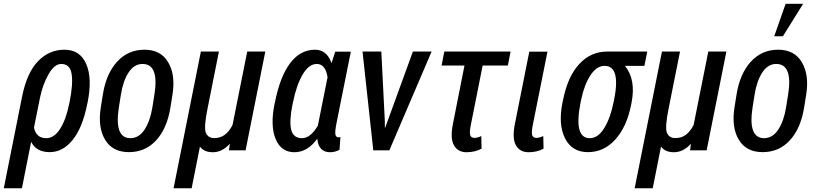

<svg xmlns="http://www.w3.org/2000/svg" viewBox="-48 -804 4358 1027"><path d="M279.8 -461.9Q243.2 -461.9 211.9 -407.2Q180.7 -352.5 166 -281.7L133.8 -121.6Q145.5 -64.9 199.2 -64.9Q241.7 -64.9 273.4 -114.7Q305.2 -164.6 321.8 -247.6L324.2 -257.8Q343.8 -356.4 335 -409.2Q326.2 -461.9 279.8 -461.9ZM119.6 -43.5H118.2L69.3 203.1H-27.8L69.8 -285.6H70.8L70.3 -287.6Q95.7 -415 155.3 -476.6Q214.8 -538.1 296.9 -538.1Q379.9 -538.1 413.1 -461.9Q446.3 -385.7 420.9 -257.8L418.5 -247.6Q393.6 -121.1 340.8 -55.7Q288.1 9.8 217.8 9.8Q147.5 9.8 119.6 -43.5Z M587.9 -230Q562 -64.9 649.9 -64.9Q695.8 -65.4 725.6 -111.3Q755.4 -157.2 767.1 -230L777.8 -297.4Q804.2 -461.9 714.4 -461.9Q669.4 -461.9 639.6 -416Q609.9 -370.1 598.6 -297.4ZM851.6 -470.7Q891.6 -403.3 874.5 -297.4L863.8 -230Q845.7 -117.2 787.6 -53.7Q729.5 9.8 641.6 9.8Q553.7 9.8 514.2 -56.6Q474.1 -123 491.2 -230L502 -297.4Q519.5 -409.2 578.1 -473.6Q636.7 -538.1 724.6 -538.1Q812.5 -538.1 851.6 -470.7Z M1195.8 -135.3 1274.4 -528.3H1371.1L1265.6 0H1176.8L1181.2 -33.2L1180.2 -33.7Q1139.2 10.3 1090.8 10.3Q1042.5 10.3 1021.5 -20L977.1 203.1H880.4L1026.4 -528.3H1123L1062 -222.7Q1042 -124 1052.7 -94.7Q1064.5 -65.4 1097.7 -65.4Q1130.9 -65.4 1154.3 -83Q1177.7 -100.6 1195.8 -135.3Z M1566.9 -64.9Q1613.8 -64.9 1652.8 -133.3Q1652.8 -138.7 1655.3 -147.5L1704.1 -391.1Q1692.9 -461.9 1646.5 -461.9Q1604 -461.9 1570.8 -405.3Q1537.6 -348.6 1519.5 -257.8L1517.1 -247.6Q1498.5 -157.2 1509.3 -111.3Q1520 -65.4 1566.9 -64.9ZM1637.2 -538.1Q1699.2 -538.1 1724.6 -468.3H1726.1L1745.1 -527.8H1828.6L1752.4 -147.5Q1742.7 -99.6 1746.1 -84.5Q1749.5 -69.3 1763.2 -69.3Q1768.1 -69.3 1772.9 -72.3L1768.1 -2.9Q1744.1 10.3 1717.8 10.3Q1656.2 10.3 1648.9 -62Q1597.2 10.3 1526.4 10.3Q1455.6 9.8 1426.3 -60.5Q1397 -130.9 1420.4 -247.6L1422.9 -257.8Q1450.2 -395.5 1504.4 -466.8Q1558.6 -538.1 1637.2 -538.1Z M2010.3 -158.7 2010.7 -121.1 2012.2 -120.6 2160.6 -528.3H2260.7L2034.7 0H1948.7L1891.1 -528.3H1991.7Z M2526.4 -76.2 2527.8 -8.8Q2493.2 10.3 2447.3 10.3Q2401.9 10.3 2380.4 -26.4Q2358.9 -63 2375 -143.1L2436.5 -453.6H2314L2328.6 -528.3H2683.1L2668.5 -453.6H2533.7L2471.2 -139.6Q2461.9 -94.7 2467.3 -80.6Q2472.7 -66.4 2489.3 -66.4Q2505.9 -66.4 2526.4 -76.2Z M2857.9 -76.2 2859.4 -8.8Q2824.7 10.3 2778.8 10.3Q2733.4 10.3 2711.9 -26.4Q2690.4 -63 2706.5 -143.1L2783.2 -527.8H2880.4L2802.7 -139.6Q2793.5 -94.7 2798.8 -80.6Q2804.2 -66.4 2820.8 -66.4Q2837.4 -66.4 2857.9 -76.2Z M3057.6 -256.8Q3019.5 -64.9 3106.4 -64.9Q3151.4 -64.9 3184.1 -119.1Q3217.3 -173.3 3233.9 -256.8L3236.8 -270Q3272.9 -451.7 3186 -451.7Q3142.6 -451.7 3109.4 -399.9Q3076.2 -348.1 3060.5 -270ZM2960.9 -256.8 2963.9 -270Q2988.3 -393.6 3049.8 -460.9Q3111.3 -528.3 3201.2 -528.3H3414.1L3398.9 -451.7H3294.9Q3354.5 -377.9 3330.1 -254.9L3327.6 -242.2Q3304.2 -125 3243.2 -57.6Q3182.1 9.8 3096.7 9.8Q3011.2 9.8 2974.1 -64.5Q2937 -138.7 2960.9 -256.8Z M3662.1 -135.3 3740.7 -528.3H3837.4L3731.9 0H3643.1L3647.5 -33.2L3646.5 -33.7Q3605.5 10.3 3557.1 10.3Q3508.8 10.3 3487.8 -20L3443.4 203.1H3346.7L3492.7 -528.3H3589.4L3528.3 -222.7Q3508.3 -124 3519 -94.7Q3530.8 -65.4 3564 -65.4Q3597.2 -65.4 3620.6 -83Q3644 -100.6 3662.1 -135.3Z M3977.5 -230Q3951.7 -64.9 4039.6 -64.9Q4085.4 -65.4 4115.2 -111.3Q4145 -157.2 4156.7 -230L4167.5 -297.4Q4193.8 -461.9 4104 -461.9Q4059.1 -461.9 4029.3 -416Q3999.5 -370.1 3988.3 -297.4ZM4241.2 -470.7Q4281.2 -403.3 4264.2 -297.4L4253.4 -230Q4235.4 -117.2 4177.2 -53.7Q4119.1 9.8 4031.2 9.8Q3943.4 9.8 3903.8 -56.6Q3863.8 -123 3880.9 -230L3891.6 -297.4Q3909.2 -409.2 3967.8 -473.6Q4026.4 -538.1 4114.3 -538.1Q4202.1 -538.1 4241.2 -470.7ZM4154.3 -783.7H4248L4139.6 -609.9H4093.3Z"/></svg>

Font: RobotoCondensed-Italic
Style: Italic
Weight: 400
Designer: Google
Version: Version 1.200311; 2013